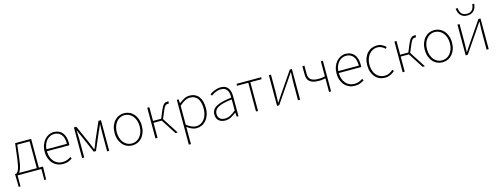

<svg xmlns="http://www.w3.org/2000/svg" viewBox="-18 -1867 8298 3186"><g transform="rotate(-15 4131.5 -274.0)"><path d="M509 -13V-33H438V-527H163L132 -274Q123 -204 113.5 -160Q104 -116 93.5 -90Q83 -64 71.5 -51.5Q60 -39 48 -33H29V-13L33 189H64V0H473V189H504ZM165 -272 191 -494H403V-33H99Q107 -43 116 -60.5Q125 -78 134 -106Q143 -134 151 -174.5Q159 -215 165 -272Z M841 13Q899 13 936.5 -3Q974 -19 1004 -37L988 -68Q958 -46 923 -33Q888 -20 843 -20Q797 -20 759 -38Q721 -56 694 -88.5Q667 -121 652.5 -165Q638 -209 638 -261H1024Q1026 -271 1026 -280V-297Q1026 -415 973.5 -477.5Q921 -540 827 -540Q783 -540 742 -520.5Q701 -501 669.5 -465Q638 -429 619 -377.5Q600 -326 600 -262Q600 -198 619 -146.5Q638 -95 670.5 -60Q703 -25 747 -6Q791 13 841 13ZM991 -294H638Q642 -344 659 -383.5Q676 -423 701.5 -450.5Q727 -478 759.5 -492.5Q792 -507 827 -507Q902 -507 946.5 -455Q991 -403 991 -294Z M1215 -527H1173V0H1209V-318Q1209 -347 1207 -386Q1205 -425 1203 -463H1208Q1219 -434 1230.5 -408.5Q1242 -383 1254 -357L1387 -53H1425L1556 -357Q1568 -383 1579.5 -408.5Q1591 -434 1603 -463H1607Q1605 -425 1604 -386Q1603 -347 1603 -318V0H1638V-527H1595L1464 -227Q1453 -193 1438 -159Q1423 -125 1408 -90H1403Q1390 -125 1376 -159L1348 -227Z M2035 13Q2082 13 2124.5 -5.5Q2167 -24 2199 -59.5Q2231 -95 2250 -146Q2269 -197 2269 -262Q2269 -328 2250 -380Q2231 -432 2199 -467.5Q2167 -503 2124.5 -521.5Q2082 -540 2035 -540Q1988 -540 1945.5 -521.5Q1903 -503 1871 -467.5Q1839 -432 1820 -380Q1801 -328 1801 -262Q1801 -197 1820 -146Q1839 -95 1871 -59.5Q1903 -24 1945.5 -5.5Q1988 13 2035 13ZM2035 -20Q1993 -20 1957 -37.5Q1921 -55 1895 -87Q1869 -119 1854 -163.5Q1839 -208 1839 -262Q1839 -316 1854 -361.5Q1869 -407 1895 -439Q1921 -471 1957 -489Q1993 -507 2035 -507Q2077 -507 2113 -489Q2149 -471 2175.5 -439Q2202 -407 2217 -361.5Q2232 -316 2232 -262Q2232 -208 2217 -163.5Q2202 -119 2175.5 -87Q2149 -55 2113 -37.5Q2077 -20 2035 -20Z M2777 0H2816L2637 -277L2695 -415Q2707 -444 2717 -461Q2727 -478 2737 -487Q2747 -496 2756.5 -499Q2766 -502 2778 -502Q2784 -502 2786.5 -502Q2789 -502 2794 -500L2803 -536Q2796 -540 2780 -540Q2764 -540 2749.5 -535.5Q2735 -531 2721 -518.5Q2707 -506 2693.5 -483.5Q2680 -461 2665 -426L2609 -291H2469V-527H2433V0H2469V-259H2610Z M2971 -527H2941V243H2977V-53Q3063 13 3138 13Q3185 13 3227.5 -6Q3270 -25 3302 -61.5Q3334 -98 3353 -151Q3372 -204 3372 -271Q3372 -332 3359 -381.5Q3346 -431 3319.5 -466.5Q3293 -502 3253.5 -521Q3214 -540 3160 -540Q3109 -540 3063.5 -515Q3018 -490 2979 -459H2977ZM2977 -91V-416Q3028 -461 3071.5 -484Q3115 -507 3157 -507Q3205 -507 3239 -489Q3273 -471 3294 -439.5Q3315 -408 3324.5 -364.5Q3334 -321 3334 -271Q3334 -216 3319.5 -170Q3305 -124 3279.5 -90.5Q3254 -57 3218.5 -38.5Q3183 -20 3141 -20Q3109 -20 3067 -36Q3025 -52 2977 -91Z M3631 13Q3685 13 3732 -12Q3779 -37 3821 -70H3824L3829 0H3859V-341Q3859 -381 3851 -417Q3843 -453 3824.5 -480.5Q3806 -508 3775 -524Q3744 -540 3697 -540Q3665 -540 3635.5 -532.5Q3606 -525 3581 -514.5Q3556 -504 3536.5 -492.5Q3517 -481 3505 -472L3523 -443Q3536 -453 3554 -464.5Q3572 -476 3594 -485.5Q3616 -495 3641.5 -501Q3667 -507 3695 -507Q3736 -507 3761.5 -491Q3787 -475 3801 -449.5Q3815 -424 3819.5 -392.5Q3824 -361 3823 -329Q3645 -309 3562 -263Q3479 -217 3479 -130Q3479 -93 3491 -65.5Q3503 -38 3524 -21Q3545 -4 3572.5 4.5Q3600 13 3631 13ZM3634 -20Q3610 -20 3588.5 -26Q3567 -32 3551 -45Q3535 -58 3525.5 -79.5Q3516 -101 3516 -131Q3516 -164 3532 -191Q3548 -218 3584 -238.5Q3620 -259 3679 -274Q3738 -289 3823 -298V-109Q3771 -64 3726.5 -42Q3682 -20 3634 -20Z M3967 -494H4160V0H4195V-494H4389V-527H3967Z M4558 -527H4522V0H4558L4806 -363L4883 -478H4888Q4886 -424 4884 -373Q4882 -322 4882 -277V0H4918V-527H4882L4634 -164Q4617 -139 4596 -106.5Q4575 -74 4558 -49H4553Q4555 -103 4556.5 -153.5Q4558 -204 4558 -249Z M5415 -234V0H5450V-527H5415V-267Q5385 -260 5361 -257Q5337 -254 5308 -254Q5217 -254 5175 -284.5Q5133 -315 5133 -388V-527H5098V-388Q5098 -300 5147 -260.5Q5196 -221 5302 -221Q5322 -221 5335.5 -222Q5349 -223 5361 -224.5Q5373 -226 5385.5 -228.5Q5398 -231 5415 -234Z M5855 13Q5913 13 5950.5 -3Q5988 -19 6018 -37L6002 -68Q5972 -46 5937 -33Q5902 -20 5857 -20Q5811 -20 5773 -38Q5735 -56 5708 -88.5Q5681 -121 5666.5 -165Q5652 -209 5652 -261H6038Q6040 -271 6040 -280V-297Q6040 -415 5987.5 -477.5Q5935 -540 5841 -540Q5797 -540 5756 -520.5Q5715 -501 5683.5 -465Q5652 -429 5633 -377.5Q5614 -326 5614 -262Q5614 -198 5633 -146.5Q5652 -95 5684.5 -60Q5717 -25 5761 -6Q5805 13 5855 13ZM6005 -294H5652Q5656 -344 5673 -383.5Q5690 -423 5715.5 -450.5Q5741 -478 5773.5 -492.5Q5806 -507 5841 -507Q5916 -507 5960.5 -455Q6005 -403 6005 -294Z M6377 13Q6428 13 6470 -7.5Q6512 -28 6545 -57L6524 -83Q6496 -57 6459.5 -38.5Q6423 -20 6378 -20Q6333 -20 6296.5 -37.5Q6260 -55 6233.5 -87Q6207 -119 6193 -163.5Q6179 -208 6179 -262Q6179 -316 6194.5 -361.5Q6210 -407 6237 -439Q6264 -471 6300 -489Q6336 -507 6378 -507Q6420 -507 6451.5 -490Q6483 -473 6509 -448L6532 -474Q6506 -499 6469 -519.5Q6432 -540 6378 -540Q6330 -540 6287 -521.5Q6244 -503 6211.5 -467.5Q6179 -432 6160 -380Q6141 -328 6141 -262Q6141 -197 6159 -146Q6177 -95 6208.5 -59.5Q6240 -24 6283.5 -5.5Q6327 13 6377 13Z M7023 0H7062L6883 -277L6941 -415Q6953 -444 6963 -461Q6973 -478 6983 -487Q6993 -496 7002.5 -499Q7012 -502 7024 -502Q7030 -502 7032.5 -502Q7035 -502 7040 -500L7049 -536Q7042 -540 7026 -540Q7010 -540 6995.5 -535.5Q6981 -531 6967 -518.5Q6953 -506 6939.5 -483.5Q6926 -461 6911 -426L6855 -291H6715V-527H6679V0H6715V-259H6856Z M7364 13Q7411 13 7453.5 -5.5Q7496 -24 7528 -59.5Q7560 -95 7579 -146Q7598 -197 7598 -262Q7598 -328 7579 -380Q7560 -432 7528 -467.5Q7496 -503 7453.5 -521.5Q7411 -540 7364 -540Q7317 -540 7274.5 -521.5Q7232 -503 7200 -467.5Q7168 -432 7149 -380Q7130 -328 7130 -262Q7130 -197 7149 -146Q7168 -95 7200 -59.5Q7232 -24 7274.5 -5.5Q7317 13 7364 13ZM7364 -20Q7322 -20 7286 -37.5Q7250 -55 7224 -87Q7198 -119 7183 -163.5Q7168 -208 7168 -262Q7168 -316 7183 -361.5Q7198 -407 7224 -439Q7250 -471 7286 -489Q7322 -507 7364 -507Q7406 -507 7442 -489Q7478 -471 7504.5 -439Q7531 -407 7546 -361.5Q7561 -316 7561 -262Q7561 -208 7546 -163.5Q7531 -119 7504.5 -87Q7478 -55 7442 -37.5Q7406 -20 7364 -20Z M8120 -791H8086Q8085 -767 8078.5 -743.5Q8072 -720 8057.5 -701.5Q8043 -683 8020 -671.5Q7997 -660 7962 -660Q7927 -660 7903.5 -671.5Q7880 -683 7865.5 -701.5Q7851 -720 7844.5 -743.5Q7838 -767 7837 -791H7802Q7804 -766 7812 -738Q7820 -710 7838 -686Q7856 -662 7886 -646.5Q7916 -631 7962 -631Q8007 -631 8037 -646.5Q8067 -662 8084.5 -686Q8102 -710 8110 -738Q8118 -766 8120 -791ZM7798 -527H7762V0H7798L8046 -363L8123 -478H8128Q8126 -424 8124 -373Q8122 -322 8122 -277V0H8158V-527H8122L7874 -164Q7857 -139 7836 -106.5Q7815 -74 7798 -49H7793Q7795 -103 7796.5 -153.5Q7798 -204 7798 -249Z"/></g></svg>

Font: Spoqa Han Sans Neo Thin
Style: Regular
Weight: 100
Designer: [Spoqa Han Sans Neo] Dong-huui Kim  Younghwa Kang  Yujin Lee  [Noto Sans] Ryoko NISHIZUKA  (kana & ideographs); Paul D. 
Foundry: Spoqa (http://www.spoqa-han-sans.com)
Version: Version 1.100;hotconv 1.0.109;makeotfexe 2.5.65596